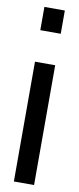

<svg xmlns="http://www.w3.org/2000/svg" viewBox="-86 -774 331 805"><g transform="rotate(10 79.0 -371.5)"><path d="M35 -644V-743H122V-644ZM36 0V-510H122V0Z"/></g></svg>

Font: Saira Ultra Condensed SemiBold
Style: Regular
Weight: 600
Width: 1
Designer: Hector Gatti with collaboration of the Omnibus-Type team
Foundry: Omnibus-Type
Version: Version 1.001; ttfautohint (v1.8)